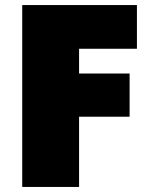

<svg xmlns="http://www.w3.org/2000/svg" viewBox="-20 -725 600 760"><path d="M68 15H293V-263H493V-434H293V-532H522V-705H68Z"/></svg>

Font: Repo ExtraBlack
Style: Regular
Weight: 400
Designer: Stefan Peev
Foundry: Context Ltd
Version: Version 001.502